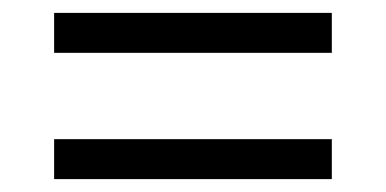

<svg xmlns="http://www.w3.org/2000/svg" viewBox="-20 -506 599 298"><path d="M64 -424H495V-486H64ZM64 -228H495V-290H64Z"/></svg>

Font: Noto Serif Vithkuqi Medium
Style: Regular
Weight: 500
Version: Version 1.005